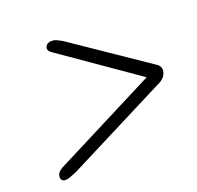

<svg xmlns="http://www.w3.org/2000/svg" viewBox="-89 -663 659 642"><g transform="rotate(-20 241.0 -342.5)"><path d="M132.5 -554Q137 -569 156.5 -569Q165 -569 172.8 -565.5Q180.5 -562 191 -556L457 -375Q477 -363 471 -342Q465.5 -321.5 437.5 -309.5L82 -129Q67.5 -123 58 -119.5Q48.5 -116 40.5 -116Q31 -116 27.2 -122.8Q23.5 -129.5 26.5 -139Q30.5 -152.5 53.5 -163L413 -346L145.5 -532Q129 -542 132.5 -554Z"/></g></svg>

Font: Fraunces 72pt S000
Style: Bold Italic
Weight: 700
Italic angle: -16°
Version: Version 1.000; ttfautohint (v1.8.3)